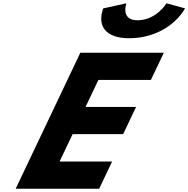

<svg xmlns="http://www.w3.org/2000/svg" viewBox="-20 -1145 1143 1165"><path d="M990.4 -1125C990.4 -1125 928.2 -1022 814.4 -1022C709.1 -1022 747 -1125 747 -1125L606.3 -1094C567.4 -987 622.2 -913 762.6 -913C914.9 -913 1040.1 -987 1103 -1094ZM974.1 -825H467.4L75.2 0H581.8L660.3 -165H341.6L420.5 -331H727.2L805.6 -496H499L577 -660H895.6Z"/></svg>

Font: Hussar
Style: BdSuprExtOblFive
Weight: 700
Foundry: Cannot Into Space Fonts
Version: Version 2.00